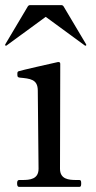

<svg xmlns="http://www.w3.org/2000/svg" viewBox="-31 -732 376 752"><path d="M-8 -553C-7 -553 -6 -553 -5 -554L148 -666L301 -554C302 -553 303 -553 304 -553C305 -553 307 -554 307 -556C307 -557 307 -557 306 -559L218 -707C216 -710 213 -712 209 -712H87C83 -712 80 -710 78 -707L-10 -559C-11 -557 -11 -557 -11 -556C-11 -554 -9 -553 -8 -553ZM280 0C286 0 287 -5 287 -14C287 -22 286 -27 280 -27H268C238 -27 204 -30 204 -71L205 -482C205 -487 202 -490 196 -489C164 -482 54 -457 42 -453C37 -451 37 -448 37 -441C37 -434 37 -429 46 -428C87 -424 117 -422 117 -377L120 -71C120 -30 86 -27 56 -27H44C38 -27 36 -22 36 -14C36 -5 38 0 44 0Z"/></svg>

Font: Shippori Mincho OTF Medium
Style: Regular
Weight: 500
Designer: FONTDASU
Foundry: FONTDASU / Google Inc. / but / Adobe
Version: Version 3.300;hotconv 1.0.109;makeotfexe 2.5.65596